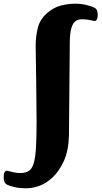

<svg xmlns="http://www.w3.org/2000/svg" viewBox="-99 -776 550 1040"><path d="M42.2 244Q9.1 244 -17.1 238.2Q-43.4 232.4 -58.5 225.4Q-71.5 219.4 -75.3 207.7Q-79.1 196 -79.1 182.2Q-79.1 166 -74.3 157.3Q-69.5 148.7 -63.8 148.7Q-61.8 148.7 -57.6 149.5Q-53.5 150.4 -48.8 151.6Q-36.6 154.8 -21.3 158.1Q-6.1 161.3 11.9 161.3Q40.4 161.3 57.9 149.2Q75.3 137.2 84.1 106.7Q92.8 76.1 96 20.8Q99.2 -34.5 99.2 -120.1Q98.2 -221.5 97.2 -323Q96.2 -424.5 94.2 -526.7Q94.2 -578.7 105.7 -624.6Q117.1 -670.5 154.7 -703.8Q191.3 -736.3 231.8 -746.2Q272.4 -756 308 -756Q342.2 -756 371.9 -748.3Q401.7 -740.6 414.6 -732.9Q423.9 -727.6 427.2 -717.4Q430.4 -707.2 430.4 -693.2Q430.4 -681.9 426.1 -672Q421.7 -662.1 414.4 -662.1Q411.9 -662.1 407.4 -663.2Q403 -664.4 397.9 -665.4Q391.7 -666.6 377.6 -669.1Q363.4 -671.5 343.6 -671.5Q325.4 -671.5 310.8 -661.9Q296.2 -652.3 287.9 -624.8Q279.5 -597.3 279 -544.6Q277.3 -418.7 276.8 -293.4Q276.3 -168.1 274.5 -42.2Q272.3 41.7 246.2 97.6Q220.2 153.4 184.6 186.2Q150.6 217.5 113.8 230.8Q77 244 42.2 244Z"/></svg>

Font: Briem Hand Thin
Style: Regular
Weight: 100
Designer: Gunnlaugur SE Briem, Eben Sorkin
Foundry: Sorkin Type Co.
Version: Version 1.003